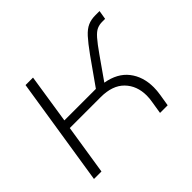

<svg xmlns="http://www.w3.org/2000/svg" viewBox="-118 -681 853 853"><g transform="rotate(-45 308.0 -255.0)"><path d="M41 0 121 -510H168L132 -277H330L419 -403Q450 -446 471 -469Q492 -492 512.5 -501Q533 -510 559 -510H586L579 -468H560Q543 -468 528 -461.5Q513 -455 495 -434.5Q477 -414 449 -374L376 -270Q446 -258 481.5 -212.5Q517 -167 517 -100Q517 -90 516 -78.5Q515 -67 513 -55L504 0H456L465 -56Q467 -66 468 -76.5Q469 -87 469 -96Q469 -158 431 -197Q393 -236 319 -236H125L88 0Z"/></g></svg>

Font: MuseoModerno ExtraLight
Style: Italic
Weight: 250
Italic angle: -9°
Designer: Pablo Cosgaya, Héctor Gatti, Marcela Romero, and the Authors of The MuseoModerno Project.
Foundry: Omnibus-Type Team
Version: Version 1.003